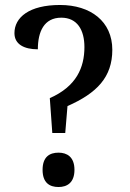

<svg xmlns="http://www.w3.org/2000/svg" viewBox="-20 -744 521 771"><path d="M190 -210H242L251 -318C369 -370 431 -434 431 -544C431 -658 344 -724 221 -724C97 -724 38 -674 38 -611C38 -566 77 -546 132 -546C132 -617 157 -673 226 -673C290 -673 319 -624 319 -555C319 -473 287 -397 180 -350ZM215 7C249 7 279 -10 279 -62C279 -114 249 -131 215 -131C179 -131 151 -114 151 -62C151 -10 179 7 215 7Z"/></svg>

Font: Noto Serif Tamil SemiCondensed Medium
Style: Regular
Weight: 500
Width: 4
Designer: Indian Type Foundry, Tom Grace, and the Monotype Design Team
Foundry: Monotype Imaging Inc.
Version: Version 2.004